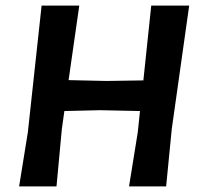

<svg xmlns="http://www.w3.org/2000/svg" viewBox="-20 -663 719 683"><path d="M262 -643 224 -378 358 -375 490 -377 518 -643H653L591 -204L571 0H439L470 -192L478 -268L336 -271L209 -268L200 -204L181 0H48L79 -192L128 -643Z"/></svg>

Font: Alegreya Sans
Style: Bold Italic
Weight: 700
Italic angle: -7°
Designer: Juan Pablo del Peral
Foundry: Huerta Tipografica
Version: Version 2.007